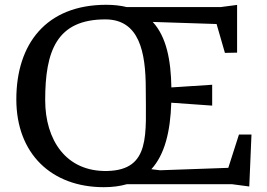

<svg xmlns="http://www.w3.org/2000/svg" viewBox="-20 -777 1125 809"><path d="M48.8 -358.4C48.8 -129.4 196.8 11.7 417.5 11.7C454.1 11.7 486.3 7.3 515.1 -1H956.5L1030.3 8.8L1039.6 -210H986.8L941.9 -69.8L654.3 -59.6L617.7 -64C673.8 -125.5 697.8 -221.7 701.7 -344.2L874 -332V-419.9L702.1 -408.7C700.2 -522.9 681.6 -621.6 623.5 -684.6L892.6 -675.8L927.7 -554.2L979 -555.2V-756.3L909.2 -747.1H514.2C488.8 -753.4 460 -756.8 427.7 -756.8C173.8 -756.8 48.8 -591.3 48.8 -358.4ZM170.4 -355.5C170.4 -561.5 218.3 -695.3 423.8 -695.3C566.4 -695.3 594.2 -559.1 594.2 -401.9C594.2 -211.9 615.7 -61 432.6 -56.6C257.8 -52.2 170.4 -187.5 170.4 -355.5Z"/></svg>

Font: Donegal One
Style: Regular
Weight: 400
Designer: Gary Lonergan
Foundry: Sorkin Type Co.
Version: Version 1.004